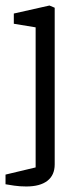

<svg xmlns="http://www.w3.org/2000/svg" viewBox="-25 -511 305 695"><path d="M70 164Q47 164 26.5 161Q6 158 -5 156V121L104 95V-412L25 -425V-462L154 -491L173 -483V84Q173 123 146.5 143.5Q120 164 70 164Z"/></svg>

Font: Faustina Light Light
Style: Regular
Weight: 300
Version: Version 1.200